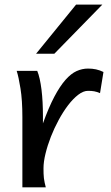

<svg xmlns="http://www.w3.org/2000/svg" viewBox="-20 -801 475 821"><path d="M75.7 0V-300.3Q75.7 -372.6 67.6 -422.6Q59.6 -472.7 51.3 -498H139.2Q145 -484.4 149.7 -463.6Q154.3 -442.9 157.5 -417.5Q160.6 -392.1 162.1 -363.3Q163.6 -334.5 163.6 -305.2V-273.4Q188.5 -342.3 212.4 -387.5Q236.3 -432.6 260 -459.5Q283.7 -486.3 307.6 -497.1Q331.5 -507.8 356.4 -507.8Q375 -507.8 390.6 -504.4Q406.2 -501 422.4 -493.2L407.7 -402.8Q393.6 -408.7 382.8 -410.6Q372.1 -412.6 356.4 -412.6Q336.4 -412.6 314.5 -395.8Q292.5 -378.9 271.2 -351.1Q250 -323.2 231 -288.1Q211.9 -252.9 197.5 -216.1Q183.1 -179.2 174.6 -144Q166 -108.9 166 -81.5Q166 -69.3 166.3 -59.1Q166.5 -48.8 167.7 -39.3Q168.9 -29.8 170.9 -20.3Q172.9 -10.7 175.8 0ZM417.5 -781.2 212.4 -571.3H134.3L305.2 -781.2Z"/></svg>

Font: Andika Basic
Style: Regular
Weight: 400
Designer: Annie Olsen & Victor Gaultney
Foundry: SIL International
Version: Version 1.000